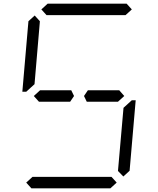

<svg xmlns="http://www.w3.org/2000/svg" viewBox="-20 -1020 856 1040"><path d="M204 -969 238 -1000H666L694 -969L660 -938H658H477H415H234H232ZM204 -469H191L163 -500L197 -531H210H334H358H366L381 -500L360 -469H352H328ZM612 -31 578 0H150L122 -31L156 -62H158H339H401H582H584ZM649 -436 694 -477H715L682 -95L648 -64L619 -94ZM122 -523H101L134 -905L168 -936L196 -905L195 -892L167 -564L133 -533ZM612 -531H626L653 -500L619 -469H606H482H458H450L435 -500L456 -531H464H488Z"/></svg>

Font: DSEG14 Classic Mini
Style: Light Italic
Weight: 300
Italic angle: -5°
Designer: Keshikan(Twitter:@keshinomi_88pro)
Version: Version 0.46